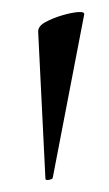

<svg xmlns="http://www.w3.org/2000/svg" viewBox="-20 -660 180 317"><path d="M55 -365 43 -608Q43 -617 55 -623.5Q67 -630 82 -634.5Q97 -639 108.5 -640Q120 -641 119 -636L67 -366Q66 -364 60.5 -363Q55 -362 55 -365Z"/></svg>

Font: Cormorant Infant Light
Style: Regular
Weight: 400
Version: Version 4.001